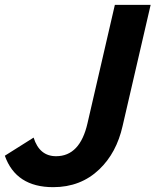

<svg xmlns="http://www.w3.org/2000/svg" viewBox="-54 -760 643 794"><path d="M-34 -116 85 -191Q109 -114 178 -114Q277 -114 308 -251L421 -740H569L453 -239Q428 -128 357 -60Q280 14 166 14Q12 14 -34 -116Z"/></svg>

Font: KaiGen Gothic CN Bold
Style: Bold
Weight: 700
Designer: Ryoko NISHIZUKA  (kana & ideographs); Paul D. Hunt (Latin, Greek & Cyrillic); Wenlong ZHANG  (bopomofo); Sandoll Communi
Foundry: Adobe Systems Incorporated
Version: Version 1.002.20150501